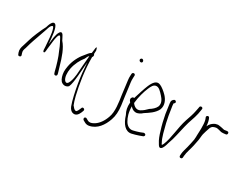

<svg xmlns="http://www.w3.org/2000/svg" viewBox="-89 -1246 2512 1977"><g transform="rotate(30 1166.5 -257.5)"><path d="M21 -112 28 -95C32 -74 72 -84 61 -107L55 -125C47 -149 52 -165 61 -189C66 -206 72 -226 78 -249C88 -285 144 -435 152 -463C160 -491 168 -512 182 -522C194 -530 199 -520 205 -503C222 -456 224 -368 230 -304C232 -276 229 -251 242 -246C256 -241 257 -267 259 -295C261 -313 264 -332 266 -353C271 -399 276 -448 291 -471C303 -488 315 -461 322 -447L338 -417C351 -395 360 -370 374 -336C400 -282 427 -192 442 -128L448 -110C449 -105 452 -102 456 -100C471 -92 485 -104 482 -120L477 -139C473 -151 467 -171 459 -199C432 -296 401 -386 350 -443C339 -462 332 -481 321 -498C309 -516 293 -520 280 -499C258 -467 252 -404 246 -341C240 -417 232 -538 198 -557C166 -576 145 -512 136 -481C124 -460 107 -424 85 -372C51 -291 48 -264 27 -201C16 -170 10 -144 21 -112Z M524 -175C526 -136 538 -96 557 -75C581 -51 618 -46 645 -73C659 -102 666 -156 671 -210C676 -265 679 -323 684 -378C689 -296 697 -219 710 -143C724 -60 745 38 767 96C778 124 795 141 813 147C857 161 879 124 892 94L900 72C909 49 871 37 867 59L858 80C853 93 847 103 840 110C837 114 831 115 824 112C813 109 800 96 784 75C774 51 764 19 754 -21C726 -140 700 -296 700 -453C705 -455 708 -461 708 -471C709 -480 706 -485 701 -488C702 -505 702 -518 703 -529C697 -559 689 -572 684 -549C682 -538 678 -504 676 -486C675 -485 675 -485 674 -485C653 -473 641 -454 615 -422C577 -378 542 -311 530 -240C526 -216 523 -194 524 -175ZM565 -234C577 -298 609 -359 643 -400C652 -420 658 -437 671 -445C663 -375 659 -291 653 -216C649 -173 628 -55 583 -100C559 -128 556 -185 565 -234Z M949 155 970 167C988 178 1006 181 1025 178C1115 162 1168 83 1196 2C1214 -48 1217 -105 1209 -170C1201 -233 1189 -303 1183 -363C1178 -409 1170 -436 1173 -480L1174 -503C1176 -512 1167 -522 1158 -522C1146 -522 1140 -516 1138 -505L1137 -482C1136 -466 1136 -448 1139 -429C1145 -379 1152 -319 1160 -264C1172 -186 1189 -81 1162 -10C1143 47 1107 103 1058 129C1036 141 1014 150 988 136L967 124C963 121 959 121 954 122C936 126 938 147 949 155ZM1138 -676C1138 -664 1149 -655 1160 -655C1170 -655 1177 -662 1177 -672C1177 -683 1167 -694 1156 -694C1148 -694 1138 -684 1138 -676Z M1259 -287C1250 -270 1263 -253 1273 -243V-240C1269 -183 1278 -149 1300 -107C1327 -19 1376 45 1446 29C1467 24 1499 16 1526 6L1564 -8C1569 -10 1572 -14 1574 -18C1582 -34 1564 -45 1551 -42L1513 -27C1489 -18 1462 -12 1443 -7C1403 3 1369 -20 1348 -56C1326 -93 1308 -145 1308 -217C1323 -198 1342 -185 1366 -182C1398 -178 1428 -198 1450 -218C1492 -245 1553 -282 1579 -338C1602 -397 1571 -452 1539 -486C1510 -516 1475 -544 1448 -555C1400 -576 1369 -532 1346 -479C1327 -434 1306 -366 1286 -302C1271 -308 1263 -296 1259 -287ZM1311 -258C1318 -332 1340 -407 1361 -456C1376 -492 1391 -518 1416 -523C1451 -531 1480 -497 1512 -462C1535 -437 1564 -396 1546 -352C1533 -324 1505 -300 1477 -283C1453 -258 1431 -239 1405 -225C1368 -205 1332 -227 1311 -258Z M1630 -442C1636 -406 1641 -363 1647 -321C1657 -265 1673 -198 1690 -146C1703 -100 1719 -56 1740 -25C1752 -4 1764 19 1786 3C1803 -9 1815 -46 1823 -77C1829 -95 1836 -114 1842 -135C1862 -206 1876 -288 1897 -359C1916 -414 1939 -478 1946 -538L1948 -551C1949 -556 1949 -560 1946 -564C1936 -577 1916 -573 1913 -557L1911 -544C1909 -535 1906 -522 1903 -504C1895 -461 1878 -413 1863 -370C1828 -264 1823 -132 1787 -48C1783 -39 1778 -28 1772 -28C1770 -31 1766 -36 1763 -45C1735 -94 1718 -174 1700 -243C1688 -295 1679 -348 1672 -398C1668 -423 1665 -439 1665 -457C1670 -462 1679 -467 1679 -476C1679 -485 1671 -494 1661 -494C1656 -494 1652 -493 1649 -490C1635 -479 1626 -468 1630 -442Z M1991 -25C1991 -15 1997 -6 2007 -6C2019 -6 2025 -12 2027 -23L2028 -42C2032 -91 2052 -138 2062 -187C2067 -219 2077 -251 2079 -281C2081 -303 2083 -327 2089 -345L2097 -373L2107 -403C2115 -433 2127 -448 2148 -454L2158 -457C2191 -469 2224 -443 2254 -447C2263 -447 2277 -448 2284 -450H2291C2313 -454 2310 -491 2287 -486H2281C2271 -484 2263 -484 2253 -482C2249 -482 2245 -483 2241 -484L2225 -488C2218 -490 2211 -491 2204 -492L2184 -495C2170 -498 2154 -492 2142 -489L2130 -483C2107 -469 2089 -453 2076 -422C2073 -457 2068 -487 2056 -511C2047 -534 2014 -517 2024 -497C2027 -488 2030 -485 2033 -473C2040 -446 2041 -413 2041 -379C2041 -365 2041 -352 2040 -341C2040 -322 2038 -308 2038 -292V-274C2038 -266 2037 -257 2036 -249C2035 -247 2035 -245 2036 -243C2029 -209 2023 -174 2014 -141C2006 -109 1994 -76 1992 -45Z"/></g></svg>

Font: Stray Cat
Style: UltCn
Weight: 400
Version: Version 1.0